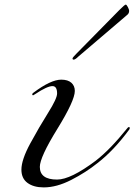

<svg xmlns="http://www.w3.org/2000/svg" viewBox="-20 -806 584 834"><path d="M312 -573 498 -762Q522 -786 526 -786Q530 -786 535.5 -775Q541 -764 541 -759Q541 -747 531 -740L320 -560Q307 -547 300 -547Q295 -547 295 -552Q295 -556 312 -573ZM305 -411Q305 -369 229 -246Q153 -123 153 -81Q153 -26 228 -26Q287 -26 396 -108Q458 -156 532 -248Q536 -254 540 -254Q544 -254 544 -250Q544 -248 542 -244Q474 -152 404 -98Q353 -57 289.5 -24.5Q226 8 170 8Q126 8 99.5 -11.5Q73 -31 73 -69Q73 -112 111.5 -183Q150 -254 189 -316Q228 -378 228 -400Q228 -432 208 -432Q185 -432 134 -398Q125 -392 124 -392Q120 -392 120 -396Q120 -400 126 -404Q201 -460 246 -460Q275 -460 290 -446.5Q305 -433 305 -411Z"/></svg>

Font: Miama Nueva
Style: Medium
Weight: 400
Italic angle: -28°
Version: Version 1.0